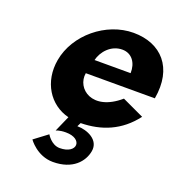

<svg xmlns="http://www.w3.org/2000/svg" viewBox="-153 -733 1047 1125"><g transform="rotate(20 371.0 -170.5)"><path d="M566.4 -225.2C412.6 -92 287.5 -187.5 305.3 -288.8H735.8C771.4 -490.7 660.6 -607 488.5 -607C317.5 -607 153.5 -471.5 124.2 -305C99 -162.3 174.5 -42 297.7 -11.5L254 87.6C254 87.6 273.1 77 314.7 77C425.5 77 421.5 176 311.1 176C258.5 176 227.1 120.6 227.1 120.6L144.1 183C144.1 183 200.8 266 301.2 266C424.9 266 483 195.7 494.8 128.6C507.8 55.1 428.6 20 365.1 20L376.9 -3.7C504.8 -5.6 617.8 -49.7 702.9 -161.5ZM327 -378.8C340.2 -434.2 389.6 -492 460 -492C520 -492 554 -442.5 552 -378.8Z"/></g></svg>

Font: Hussar Wysoki
Style: Obl
Weight: 700
Foundry: Cannot Into Space Fonts
Version: Version 0.92